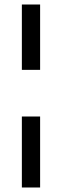

<svg xmlns="http://www.w3.org/2000/svg" viewBox="-20 -680 275 852"><path d="M77 152V-163H158V152ZM77 -370V-660H158V-370Z"/></svg>

Font: Bricolage Grotesque 36pt
Style: Regular
Weight: 400
Designer: Mathieu Triay
Foundry: Atelier Triay
Version: Version 1.001;gftools[0.9.33.dev8+g029e19f]